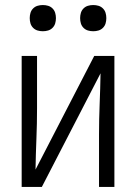

<svg xmlns="http://www.w3.org/2000/svg" viewBox="-20 -742 540 762"><path d="M66 0V-520H127V-312Q127 -251 124.5 -190.5Q122 -130 121 -69L354 -520H434V0H373V-208Q373 -269 375.5 -329.5Q378 -390 379 -451L146 0ZM350 -618Q339 -618 329 -621Q319 -624 311.5 -631.5Q304 -639 301 -649Q298 -659 298 -670Q298 -681 301 -691Q304 -701 311.5 -708.5Q319 -716 329 -719Q339 -722 350 -722Q361 -722 371 -719Q381 -716 388.5 -708.5Q396 -701 399 -691Q402 -681 402 -670Q402 -659 399 -649Q396 -639 388.5 -631.5Q381 -624 371 -621Q361 -618 350 -618ZM150 -618Q139 -618 129 -621Q119 -624 111.5 -631.5Q104 -639 101 -649Q98 -659 98 -670Q98 -681 101 -691Q104 -701 111.5 -708.5Q119 -716 129 -719Q139 -722 150 -722Q161 -722 171 -719Q181 -716 188.5 -708.5Q196 -701 199 -691Q202 -681 202 -670Q202 -659 199 -649Q196 -639 188.5 -631.5Q181 -624 171 -621Q161 -618 150 -618Z"/></svg>

Font: Iosevka Term Curly Light
Style: Regular
Weight: 300
Designer: Belleve Invis
Foundry: Belleve Invis
Version: Version 32.3.0